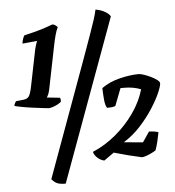

<svg xmlns="http://www.w3.org/2000/svg" viewBox="-58 -818 893 977"><g transform="rotate(-5 388.5 -329.5)"><path d="M186 -285Q182 -285 157.5 -288Q133 -291 102.5 -295Q72 -299 46 -304Q20 -309 12 -312Q13 -318 16.5 -325Q20 -332 23 -335L61 -339Q81 -341 89.5 -354Q98 -367 105 -402L143 -590Q145 -598 149 -611.5Q153 -625 156 -629L155 -631L81 -624Q82 -637 86.5 -649Q91 -661 94 -665Q117 -670 145.5 -677.5Q174 -685 200 -693.5Q226 -702 241 -708Q255 -706 267 -692Q259 -677 252 -650.5Q245 -624 240 -598L196 -380Q190 -352 180 -340L247 -333Q251 -326 250 -313Q246 -308 233.5 -301Q221 -294 207.5 -289.5Q194 -285 186 -285ZM238 105Q209 105 194.5 98.5Q180 92 167 76L382 -514Q410 -592 427 -639.5Q444 -687 453 -715.5Q462 -744 466 -764Q492 -760 512.5 -748.5Q533 -737 541 -723ZM444 5Q425 1 409.5 -13Q394 -27 390 -44Q452 -70 507.5 -116Q563 -162 604 -220.5Q645 -279 662 -340Q623 -355 579 -355H558L524 -267Q514 -261 481 -261Q472 -275 469.5 -303Q467 -331 466 -363Q506 -392 560 -405Q614 -418 656 -418Q666 -418 683.5 -412Q701 -406 718.5 -397.5Q736 -389 748.5 -379.5Q761 -370 761 -362Q761 -348 746 -313.5Q731 -279 703 -235.5Q675 -192 636.5 -150Q598 -108 551 -79L648 -70L683 -122Q697 -122 712 -119.5Q727 -117 731 -114Q725 -85 720.5 -66Q716 -47 708 -24Q701 -19 687 -12Q673 -5 659 0Q645 5 636 5Q600 -3 568 -11Q536 -19 495 -31Z"/></g></svg>

Font: Texturina 72pt 72pt Black
Style: Italic
Weight: 900
Italic angle: -11°
Designer: Guillermo Torres Carreño
Foundry: Omnibus-Type
Version: Version 1.002; ttfautohint (v1.8.3)